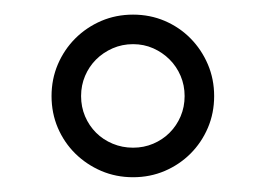

<svg xmlns="http://www.w3.org/2000/svg" viewBox="-20 -740 360 260"><path d="M230 -609.9Q230 -624.5 224.6 -637.2Q219.2 -649.9 209.7 -659.4Q200.2 -668.9 187.5 -674.6Q174.8 -680.2 160.2 -680.2Q145.5 -680.2 132.6 -674.6Q119.6 -668.9 110.1 -659.4Q100.6 -649.9 95.2 -637.2Q89.8 -624.5 89.8 -609.9Q89.8 -595.2 95.2 -582.5Q100.6 -569.8 110.1 -560.3Q119.6 -550.8 132.6 -545.4Q145.5 -540 160.2 -540Q174.8 -540 187.5 -545.4Q200.2 -550.8 209.7 -560.3Q219.2 -569.8 224.6 -582.5Q230 -595.2 230 -609.9ZM270 -609.9Q270 -586.9 261.5 -566.9Q252.9 -546.9 238 -532Q223.1 -517.1 203.1 -508.5Q183.1 -500 160.2 -500Q137.2 -500 117.2 -508.5Q97.2 -517.1 82 -532Q66.9 -546.9 58.3 -566.9Q49.8 -586.9 49.8 -609.9Q49.8 -632.8 58.3 -652.8Q66.9 -672.9 82 -688Q97.2 -703.1 117.2 -711.7Q137.2 -720.2 160.2 -720.2Q183.1 -720.2 203.1 -711.7Q223.1 -703.1 238 -688Q252.9 -672.9 261.5 -652.8Q270 -632.8 270 -609.9Z"/></svg>

Font: BabelStone Ogham Stemless
Style: Regular
Weight: 400
Designer: Andrew West
Foundry: BabelStone
Version: Version 2.02 March 14, 2022